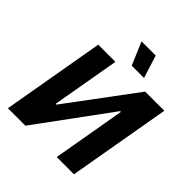

<svg xmlns="http://www.w3.org/2000/svg" viewBox="-240 -1074 1235 1235"><g transform="rotate(45 377.5 -456.0)"><path d="M154 -700H310.2L229.2 -237H236.2L580.8 -700H755L633 0H476.2L562.6 -497.2H555.6L191 0H32ZM335.6 -912H464.6L513.6 -756.8H401.8Z"/></g></svg>

Font: Fixel Italic Variable 20240409 Display Thin
Style: Italic
Weight: 100
Italic angle: -10°
Designer: AlfaBravo + MacPaw
Foundry: Kyrylo Tkachov, Marchela Mozhyna, Serhii Makarenko, Maria Weinstein, Zakhar Kryvoshyya
Version: Version 1.211;Glyphs 3.2 (3225)